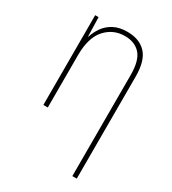

<svg xmlns="http://www.w3.org/2000/svg" viewBox="-188 -637 876 978"><g transform="rotate(30 250.0 -148.5)"><path d="M85 0V-528H105L108 -416H110Q119 -446 138.5 -474Q158 -502 190.5 -519.5Q223 -537 270 -537Q342 -537 381 -495Q420 -453 420 -361V240H394V-355Q394 -439 361.5 -475.5Q329 -512 270 -512Q202 -512 156.5 -461.5Q111 -411 111 -307V0Z"/></g></svg>

Font: Noto Sans Mono ExtraCondensed Thin
Style: Regular
Weight: 100
Width: 2
Designer: Monotype Design Team
Foundry: Monotype Imaging Inc.
Version: Version 2.014; ttfautohint (v1.8.4.7-5d5b)